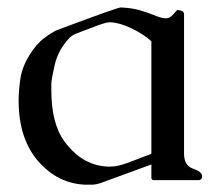

<svg xmlns="http://www.w3.org/2000/svg" viewBox="-20 -487 604 519"><path d="M229 12.2H209Q139.6 8.8 89.4 -44.4Q30.3 -106.9 30.3 -214.8Q30.3 -240.2 34.9 -272.9Q39.6 -305.7 59.1 -337.2Q78.6 -368.7 99.4 -384Q120.1 -399.4 133.3 -405.3Q297.4 -466.8 306.2 -466.8H308.6Q339.8 -465.3 364 -457.5Q388.2 -449.7 402.8 -443.6Q417.5 -437.5 429.4 -437.5Q441.4 -437.5 455.6 -456.5Q458 -460 461.2 -460Q464.4 -460 470.9 -457.5Q477.5 -455.1 477.5 -449.2V-71.3Q477.5 -39.6 502 -31Q526.4 -22.5 526.4 -11.2Q526.4 0 516.1 0H397.5Q389.2 0 389.2 -6.3V-42.5L254.9 6.8Q239.3 12.2 229 12.2ZM276.4 -426.8Q266.1 -426.8 235.4 -415Q204.6 -403.3 189.7 -397.7Q174.8 -392.1 167.5 -384.3Q137.2 -352.1 127.9 -311.8Q118.7 -271.5 118.7 -259.8V-246.6Q118.7 -245.1 118.7 -244.1Q118.7 -152.8 154.3 -104.5Q204.6 -36.6 277.3 -36.6Q296.4 -36.6 319.6 -44.9Q342.8 -53.2 389.2 -71.3V-375.5Q369.1 -394 336.4 -409.9Q303.7 -425.8 278.3 -426.8Z"/></svg>

Font: Caudex
Style: Regular
Weight: 400
Version: Version 1.04